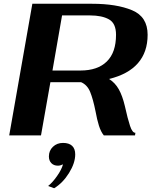

<svg xmlns="http://www.w3.org/2000/svg" viewBox="-20 -720 805 1021"><path d="M560 -300Q592 -280 611.5 -245.5Q631 -211 644 -156Q659 -88 671.5 -50.5Q684 -13 700 -14L698 0H532Q516 -20 506 -52Q496 -84 488 -128Q475 -193 459.5 -231Q444 -269 411 -283H396H248L198 0H29L152 -700H469Q600 -700 682.5 -665.5Q765 -631 765 -535Q765 -443 713.5 -384Q662 -325 560 -300ZM597 -535Q597 -596 559.5 -617Q522 -638 459 -638H310L259 -345H408Q499 -345 548 -393Q597 -441 597 -535ZM236 269Q259 251 283.5 216Q308 181 315 154Q301 161 288 161Q266 161 253 147.5Q240 134 240 112Q240 81 261.5 60.5Q283 40 315 40Q347 40 363.5 55.5Q380 71 380 101Q380 147 347 200Q314 253 268 281Z"/></svg>

Font: Fahkwang
Style: Bold Italic
Weight: 700
Italic angle: -10°
Designer: Suppakit Chalermlarp | Katatrad Co.,Ltd.
Foundry: Cadson Demak Co.,Ltd.
Version: Version 1.000; ttfautohint (v1.6)